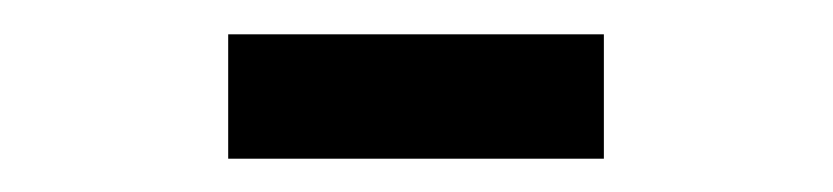

<svg xmlns="http://www.w3.org/2000/svg" viewBox="-20 -320 490 113"><path d="M114.3 -226.6V-299.8H335.4V-226.6Z"/></svg>

Font: Anka/Coder Narrow
Style: Italic
Weight: 400
Width: 3
Italic angle: -12°
Monospace: yes
Version: Version 001.100